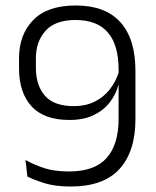

<svg xmlns="http://www.w3.org/2000/svg" viewBox="-20 -670 570 701"><path d="M256.5 -650Q364.5 -650 419.5 -589Q474.5 -528 474.5 -411V-235Q474.5 -117 416.2 -53Q358 11 238 11Q182 11 143.8 -0.8Q105.5 -12.5 80 -25.5L73 -86Q105 -68 142 -56Q179 -44 232 -44Q325.5 -44 369.2 -93Q413 -142 413 -236.5V-416Q413 -505.5 374 -551.2Q335 -597 255.5 -597Q182 -597 146.5 -557.8Q111 -518.5 111 -456.5V-422.5Q111 -358.5 144 -320.5Q177 -282.5 250.5 -282.5Q292.5 -282.5 325.5 -298.8Q358.5 -315 381.5 -344.5Q404.5 -374 416 -414L424.5 -362H413Q403.5 -325.5 380.5 -296Q357.5 -266.5 321 -249.2Q284.5 -232 233.5 -232Q140.5 -232 95 -282Q49.5 -332 49.5 -420V-457Q49.5 -544 101.5 -597Q153.5 -650 256.5 -650Z"/></svg>

Font: Anek Devanagari Light
Style: Regular
Weight: 300
Designer: Kailash Malviya (Devanagari) & Yesha Goshar (Latin)
Foundry: Ek Type
Version: Version 1.003